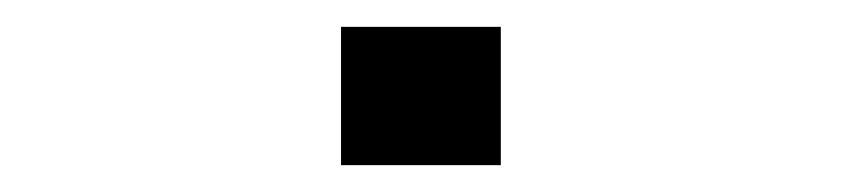

<svg xmlns="http://www.w3.org/2000/svg" viewBox="-20 -626 627 143"><path d="M353 -606V-503H234V-606Z"/></svg>

Font: Syne Med Modified
Style: Regular
Weight: 500
Designer: Lucas Descroix
Foundry: Bonjour Monde
Version: Version 2.200